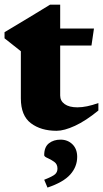

<svg xmlns="http://www.w3.org/2000/svg" viewBox="-22 -562 454 847"><path d="M243.5 -140.5Q243.5 -117 263.2 -102.8Q283 -88.5 319.5 -88.5Q359.5 -88.5 412 -107.5V-74.5Q356.5 -29 308.8 -7Q261 15 227.5 15Q158.5 15 114.2 -18.5Q70 -52 70 -128V-336L-2 -393V-420Q25.5 -436.5 62.8 -458.8Q100 -481 136.8 -503.5Q173.5 -526 199 -541.5H243.5V-436H392.5L381.5 -361H243.5ZM173 231Q211 216 221.2 206.5Q231.5 197 231.5 181.5Q231.5 162 217 151.8Q202.5 141.5 187.8 135.2Q173 129 173 122.5Q173 86.5 193.8 70.2Q214.5 54 245 54Q276.5 54 297.5 74.5Q318.5 95 318.5 130Q318.5 173.5 288 207.8Q257.5 242 187.5 265.5Z"/></svg>

Font: Newsreader Text ExtraBold
Style: Regular
Weight: 800
Designer: Hugues Gentile
Foundry: Production Type
Version: Version 1.001